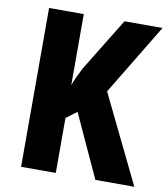

<svg xmlns="http://www.w3.org/2000/svg" viewBox="-81 -782 742 850"><g transform="rotate(10 290.5 -357.0)"><path d="M580 0H405L275 -283L227 -247V0H71V-714H227V-394Q233 -412 242.5 -432.5Q252 -453 264 -476L410 -714H581L388 -395Z"/></g></svg>

Font: Noto Sans Sinhala Condensed ExtraBold
Style: Regular
Weight: 800
Width: 3
Designer: Jelle Bosma - Monotype Design Team
Foundry: Monotype Imaging Inc.
Version: Version 2.006; ttfautohint (v1.8.4.7-5d5b)